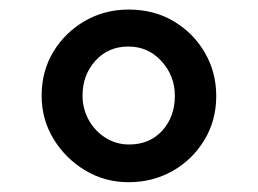

<svg xmlns="http://www.w3.org/2000/svg" viewBox="-20 -828 526 392"><path d="M242.5 -456Q194 -456 153.8 -480.2Q113.5 -504.5 89.2 -544.5Q65 -584.5 65 -632.5Q65 -683 89.2 -722.8Q113.5 -762.5 153.8 -785.5Q194 -808.5 242.5 -808.5Q294.5 -808.5 334.8 -784.5Q375 -760.5 398.2 -720.5Q421.5 -680.5 421.5 -632Q421.5 -582 397.2 -542Q373 -502 332.5 -479Q292 -456 242.5 -456ZM243.5 -533Q285.5 -533 311.2 -561.2Q337 -589.5 337 -632.5Q337 -673 309.8 -703Q282.5 -733 242 -733Q201 -733 174.8 -704Q148.5 -675 148.5 -632.5Q148.5 -606 161.2 -583Q174 -560 195.8 -546.5Q217.5 -533 243.5 -533Z"/></svg>

Font: Merriweather 24pt
Style: Bold
Weight: 700
Designer: Eben Sorkin
Foundry: Eben Sorkin
Version: Version 2.100